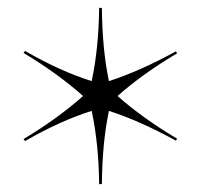

<svg xmlns="http://www.w3.org/2000/svg" viewBox="-20 -820 512 490"><path d="M192 -575Q128 -632 40 -685L44 -690Q134 -638 214 -613Q232 -698 233 -800H240Q241 -693 258 -613Q336 -638 429 -689L432 -684Q343 -631 280 -575Q343 -519 432 -466L429 -461Q336 -512 258 -537Q241 -457 240 -350H233Q232 -452 214 -537Q134 -512 44 -460L40 -465Q128 -518 192 -575Z"/></svg>

Font: Nyght Serif Light
Style: Regular
Weight: 300
Designer: Maksym Kobuzan
Version: Version 0.410